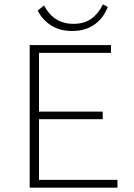

<svg xmlns="http://www.w3.org/2000/svg" viewBox="-20 -866 619 886"><path d="M522 0H117V-658H492V-622H160V-36H522ZM133 -316V-351H454V-316ZM313 -723Q256 -723 215.5 -749Q175 -775 154 -817L183 -841Q205 -799 239 -777.5Q273 -756 319 -756Q369 -756 402 -780Q435 -804 455 -846L477 -834Q458 -782 415.5 -752.5Q373 -723 313 -723Z"/></svg>

Font: Ysabeau SC ExtraLight
Style: Regular
Weight: 250
Designer: Christian Thalmann (Catharsis Fonts)
Version: Version 2.001;gftools[0.9.30]; featfreeze: smcp